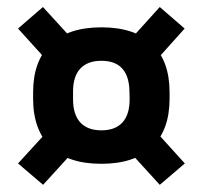

<svg xmlns="http://www.w3.org/2000/svg" viewBox="-20 -580 579 548"><path d="M269 -112.5Q174 -112.5 124.2 -160.8Q74.5 -209 74.5 -298.5V-316.5Q74.5 -406 124.5 -454Q174.5 -502 269.5 -502Q364.5 -502 414.2 -454Q464 -406 464 -316.5V-298.5Q464 -209 414.2 -160.8Q364.5 -112.5 269 -112.5ZM269.5 -208Q309 -208 329.5 -230.5Q350 -253 350 -296.5L349.5 -318.5Q349 -362 329 -384.2Q309 -406.5 269.5 -406.5Q230 -406.5 209.2 -384.2Q188.5 -362 188.5 -318.5V-296.5Q188.5 -253 209.2 -230.5Q230 -208 269.5 -208ZM338 -160 408 -223.5 507.5 -113.5 436 -52.5ZM133 -224.5 201 -160 103 -52.5 31.5 -113.5ZM199 -454.5 126 -394 31.5 -498.5 102.5 -560ZM407 -387 338 -451.5 436 -560 507 -498.5Z"/></svg>

Font: Anek Devanagari SemiBold
Style: Regular
Weight: 600
Designer: Kailash Malviya (Devanagari) & Yesha Goshar (Latin)
Foundry: Ek Type
Version: Version 1.003